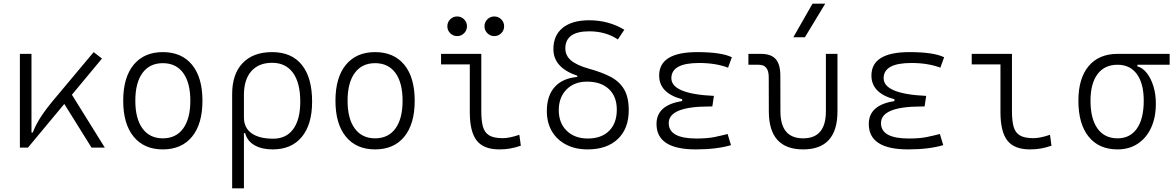

<svg xmlns="http://www.w3.org/2000/svg" viewBox="-20 -815 6485 1060"><path d="M89.8 0V-517.6H153.8V-83.5H161.1Q177.7 -127.4 207 -171.9Q236.3 -216.3 280.8 -269L497.1 -527.3L543 -491.7L377 -292L558.6 0H485.4L335 -241.2L134.3 0Z M878.9 9.8Q775.4 9.8 717.8 -60.5Q660.2 -130.9 660.2 -258.8Q660.2 -387.2 717.8 -457.3Q775.4 -527.3 878.9 -527.3Q982.9 -527.3 1040.3 -457.3Q1097.7 -387.2 1097.7 -258.8Q1097.7 -130.9 1040.3 -60.5Q982.9 9.8 878.9 9.8ZM878.9 -51.3Q951.7 -51.3 991.2 -105.5Q1030.8 -159.7 1030.8 -258.8Q1030.8 -358.4 991.2 -412.4Q951.7 -466.3 878.9 -466.3Q806.6 -466.3 766.8 -412.4Q727.1 -358.4 727.1 -258.8Q727.1 -159.7 766.8 -105.5Q806.6 -51.3 878.9 -51.3Z M1261.7 224.6V-295.4Q1261.7 -406.2 1319.6 -466.8Q1377.4 -527.3 1482.4 -527.3Q1589.4 -527.3 1646.2 -457Q1703.1 -386.7 1703.1 -253.9Q1703.1 -127.9 1646.2 -59.1Q1589.4 9.8 1485.4 9.8Q1424.8 9.8 1384.8 -13.4Q1344.7 -36.6 1333.5 -80.1H1326.7V224.6ZM1482.4 -468.3Q1408.2 -468.3 1367.4 -421.9Q1326.7 -375.5 1326.7 -291V-166Q1326.7 -109.9 1368.4 -79.6Q1410.2 -49.3 1488.3 -49.3Q1560.1 -49.3 1598.9 -102.3Q1637.7 -155.3 1637.7 -253.9Q1637.7 -357.9 1597.4 -413.1Q1557.1 -468.3 1482.4 -468.3Z M2050.8 9.8Q1947.3 9.8 1889.6 -60.5Q1832 -130.9 1832 -258.8Q1832 -387.2 1889.6 -457.3Q1947.3 -527.3 2050.8 -527.3Q2154.8 -527.3 2212.2 -457.3Q2269.5 -387.2 2269.5 -258.8Q2269.5 -130.9 2212.2 -60.5Q2154.8 9.8 2050.8 9.8ZM2050.8 -51.3Q2123.5 -51.3 2163.1 -105.5Q2202.6 -159.7 2202.6 -258.8Q2202.6 -358.4 2163.1 -412.4Q2123.5 -466.3 2050.8 -466.3Q1978.5 -466.3 1938.7 -412.4Q1898.9 -358.4 1898.9 -258.8Q1898.9 -159.7 1938.7 -105.5Q1978.5 -51.3 2050.8 -51.3Z M2736.3 9.8Q2649.9 9.8 2611.8 -39.1Q2573.7 -87.9 2573.7 -195.3V-459.5H2415V-517.6H2637.2V-200.2Q2637.2 -148.4 2646.2 -115.7Q2655.3 -83 2680.7 -67.6Q2706.1 -52.2 2755.9 -52.2Q2792 -52.2 2847.2 -70.8L2855.5 -10.7Q2824.7 0 2796.6 4.9Q2768.6 9.8 2736.3 9.8ZM2709 -615.7Q2686.5 -615.7 2670.7 -631.6Q2654.8 -647.5 2654.8 -669.9Q2654.8 -692.4 2670.7 -708.3Q2686.5 -724.1 2709 -724.1Q2731.4 -724.1 2747.3 -708.3Q2763.2 -692.4 2763.2 -669.9Q2763.2 -647.5 2747.3 -631.6Q2731.4 -615.7 2709 -615.7ZM2503.9 -615.7Q2481.4 -615.7 2465.6 -631.6Q2449.7 -647.5 2449.7 -669.9Q2449.7 -692.4 2465.6 -708.3Q2481.4 -724.1 2503.9 -724.1Q2526.4 -724.1 2542.2 -708.3Q2558.1 -692.4 2558.1 -669.9Q2558.1 -647.5 2542.2 -631.6Q2526.4 -615.7 2503.9 -615.7Z M3224.1 9.8Q3156.2 9.8 3105.5 -16.6Q3054.7 -43 3026.9 -90.3Q2999 -137.7 2999 -201.7Q2999 -286.6 3042.7 -335Q3086.4 -383.3 3167 -390.1V-397Q3035.2 -441.4 3035.2 -543.9Q3035.2 -620.1 3086.9 -661.6Q3138.7 -703.1 3232.9 -703.1Q3339.4 -703.1 3426.8 -650.9L3391.1 -597.2Q3324.2 -642.1 3232.9 -642.1Q3101.1 -642.1 3101.1 -547.4Q3101.1 -508.3 3132.6 -481.4Q3164.1 -454.6 3230.5 -436Q3300.3 -417 3349.6 -391.6Q3398.9 -366.2 3425 -322.8Q3451.2 -279.3 3451.2 -206.5Q3451.2 -105 3390.9 -47.6Q3330.6 9.8 3224.1 9.8ZM3225.1 -50.3Q3300.3 -50.3 3342.8 -92.5Q3385.3 -134.8 3385.3 -209.5Q3385.3 -282.2 3341.6 -323.2Q3297.9 -364.3 3220.7 -364.3Q3150.4 -364.3 3107.7 -321Q3064.9 -277.8 3064.9 -206.5Q3064.9 -135.7 3108.9 -93Q3152.8 -50.3 3225.1 -50.3Z M3821.3 9.8Q3604.5 9.8 3604.5 -130.4Q3604.5 -235.4 3746.1 -256.8V-267.1Q3619.1 -300.8 3619.1 -397.9Q3619.1 -527.3 3829.1 -527.3Q3961.9 -527.3 4020.5 -499L3999.5 -441.4Q3931.2 -467.3 3839.8 -467.3Q3686.5 -467.3 3686.5 -383.3Q3686.5 -296.4 3921.4 -285.6L3912.6 -227.1H3895.5Q3671.9 -227.1 3671.9 -135.3Q3671.9 -50.3 3825.2 -50.3Q3885.7 -50.3 3925.5 -58.6Q3965.3 -66.9 3997.1 -75.2L4015.6 -13.7Q3978 -2.4 3929 3.7Q3879.9 9.8 3821.3 9.8Z M4414.1 9.8Q4224.6 9.8 4224.6 -200.2L4224.1 -389.2Q4224.1 -457.5 4169.4 -457.5H4111.8V-517.6H4181.2Q4236.8 -517.6 4262.5 -488.8Q4288.1 -460 4288.1 -397L4288.6 -200.2Q4288.6 -51.3 4414.1 -51.3Q4539.6 -51.3 4539.6 -200.2V-517.6H4603.5V-200.2Q4603.5 9.8 4414.1 9.8ZM4359.9 -609.4 4465.8 -794.9H4536.1L4423.8 -609.4Z M4993.2 9.8Q4776.4 9.8 4776.4 -130.4Q4776.4 -235.4 4918 -256.8V-267.1Q4791 -300.8 4791 -397.9Q4791 -527.3 5001 -527.3Q5133.8 -527.3 5192.4 -499L5171.4 -441.4Q5103 -467.3 5011.7 -467.3Q4858.4 -467.3 4858.4 -383.3Q4858.4 -296.4 5093.3 -285.6L5084.5 -227.1H5067.4Q4843.8 -227.1 4843.8 -135.3Q4843.8 -50.3 4997.1 -50.3Q5057.6 -50.3 5097.4 -58.6Q5137.2 -66.9 5168.9 -75.2L5187.5 -13.7Q5149.9 -2.4 5100.8 3.7Q5051.8 9.8 4993.2 9.8Z M5666 9.8Q5579.6 9.8 5541.5 -39.1Q5503.4 -87.9 5503.4 -195.3V-459.5H5344.7V-517.6H5566.9V-200.2Q5566.9 -148.4 5575.9 -115.7Q5585 -83 5610.4 -67.6Q5635.7 -52.2 5685.5 -52.2Q5721.7 -52.2 5776.9 -70.8L5785.2 -10.7Q5754.4 0 5726.3 4.9Q5698.2 9.8 5666 9.8Z M6149.9 9.8Q6046.9 9.8 5990.2 -60.5Q5933.6 -130.9 5933.6 -258.8Q5933.6 -382.3 5990.2 -450Q6046.9 -517.6 6149.9 -517.6H6437.5V-457.5H6259.3V-448.7Q6288.6 -440.9 6311.5 -411.6Q6334.5 -382.3 6347.9 -338.6Q6361.3 -294.9 6361.3 -242.7Q6361.3 -166.5 6335.2 -109.9Q6309.1 -53.2 6261.5 -21.7Q6213.9 9.8 6149.9 9.8ZM6149.9 -51.3Q6218.8 -51.3 6256.6 -105.2Q6294.4 -159.2 6294.4 -258.8Q6294.4 -354 6256.6 -405.8Q6218.8 -457.5 6149.9 -457.5Q6078.1 -457.5 6039.3 -405.8Q6000.5 -354 6000.5 -258.8Q6000.5 -159.2 6039.3 -105.2Q6078.1 -51.3 6149.9 -51.3Z"/></svg>

Font: Caskaydia Cove Light
Style: Regular
Weight: 300
Monospace: yes
Designer: Aaron Bell
Foundry: Saja Typeworks
Version: Version 4.300; ttfautohint (v1.8.3)